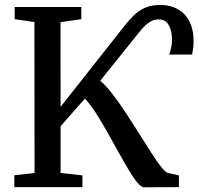

<svg xmlns="http://www.w3.org/2000/svg" viewBox="-20 -772 818 792"><path d="M39 0V-49L122.5 -58.5L122 -681L40.5 -693V-743H315.5V-693L229.5 -680.5L230 -331.5L496.5 -669Q512.5 -689 531.5 -708Q550.5 -727 576.8 -739.2Q603 -751.5 642 -751.5Q671 -751.5 695.8 -742.2Q720.5 -733 739 -714.8Q757.5 -696.5 768 -668.5Q778.5 -640.5 778.5 -602.5Q778.5 -583.5 776.5 -571Q774.5 -558.5 772.5 -547H678Q682.5 -560 686 -575Q689.5 -590 689.5 -607.5Q689.5 -644 676.2 -668Q663 -692 634 -692Q614.5 -692 598.2 -681.5Q582 -671 568.2 -655.5Q554.5 -640 542 -624L393.5 -439Q418 -418 445.2 -382.5Q472.5 -347 500 -305Q527.5 -263 554 -221Q580.5 -179 603.2 -143.2Q626 -107.5 643.8 -84.8Q661.5 -62 671.5 -59L718 -48.5V0L574.5 0.5Q562.5 0.5 546 -19.5Q529.5 -39.5 509.8 -72.8Q490 -106 467.8 -146.2Q445.5 -186.5 422.2 -227.8Q399 -269 375.8 -305.2Q352.5 -341.5 330.5 -365.5L230 -251.5V-58.5L320 -48.5V0Z"/></svg>

Font: Merriweather 20pt
Style: Regular
Weight: 400
Version: Version 2.100